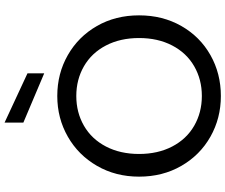

<svg xmlns="http://www.w3.org/2000/svg" viewBox="-93 -884 984 838"><g transform="rotate(-90 399.0 -465.0)"><path d="M47 -350Q47 -452 94 -533.5Q141 -615 221.5 -661Q302 -707 399 -707Q497 -707 577.5 -661Q658 -615 704.5 -534Q751 -453 751 -350Q751 -247 704.5 -165.5Q658 -84 577.5 -38.5Q497 7 399 7Q302 7 221.5 -38.5Q141 -84 94 -165.5Q47 -247 47 -350ZM652 -350Q652 -432 619.5 -494.5Q587 -557 529 -590.5Q471 -624 399 -624Q327 -624 269 -590.5Q211 -557 178.5 -494.5Q146 -432 146 -350Q146 -268 178.5 -205.5Q211 -143 269 -109.5Q327 -76 399 -76Q471 -76 529 -109.5Q587 -143 619.5 -205.5Q652 -268 652 -350ZM283 -855V-937L498 -837V-764Z"/></g></svg>

Font: AF Albert Sans Medium
Style: Regular
Weight: 500
Designer: Andreas Rasmussen
Foundry: a.Foundry
Version: Version 1.300;Glyphs 3.2 (3231)